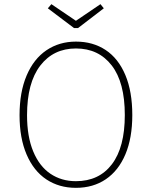

<svg xmlns="http://www.w3.org/2000/svg" viewBox="-20 -893 730 923"><path d="M616 -340Q616 -230 583 -151.5Q550 -73 489 -31.5Q428 10 345 10Q264 10 203 -30.5Q142 -71 108 -150Q74 -229 74 -339Q74 -450 108 -530Q142 -610 203.5 -651.5Q265 -693 345 -693Q427 -693 488 -652.5Q549 -612 582.5 -532.5Q616 -453 616 -340ZM110 -339Q110 -237 139.5 -165.5Q169 -94 222 -58Q275 -22 345 -22Q456 -22 518 -103.5Q580 -185 580 -340Q580 -497 517 -578.5Q454 -660 345 -660Q237 -660 173.5 -577.5Q110 -495 110 -339ZM479 -853 355 -758H336L210 -853L227 -873L345 -793L463 -873Z"/></svg>

Font: FiraGO UltraLight
Style: Regular
Weight: 200
Designer: bBox Type
Foundry: bBox Type GmbH
Version: Version 1.001